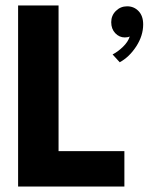

<svg xmlns="http://www.w3.org/2000/svg" viewBox="-20 -680 542 700"><path d="M46 -660H193.5V-129H433.5V0H46ZM443.5 -657Q468.5 -657 485.2 -639.5Q502 -622 502 -591Q502 -550 476.8 -511Q451.5 -472 416.5 -453L390.5 -481.5Q410 -491.5 428.5 -509.5Q447 -527.5 453 -547Q446 -543.5 435 -543.5Q415 -543.5 400.2 -559Q385.5 -574.5 385.5 -599Q385.5 -623.5 402.5 -640.2Q419.5 -657 443.5 -657Z"/></svg>

Font: League Spartan
Style: Bold
Weight: 700
Foundry: The League of Moveable Type
Version: Version 2.002